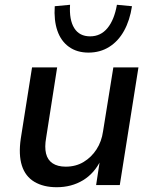

<svg xmlns="http://www.w3.org/2000/svg" viewBox="-20 -774 638 803"><path d="M217 9Q162 9 124 -13.5Q86 -36 71.5 -81.5Q57 -127 67 -195L114 -492H219L173 -198Q166 -159 172.5 -132Q179 -105 200 -91Q221 -77 255 -77Q297 -77 329.5 -96.5Q362 -116 383.5 -149Q405 -182 411 -225L454 -492H559L481 0H382L398 -105H402Q375 -49 327 -20Q279 9 217 9ZM350 -554Q302 -554 268.5 -578Q235 -602 220 -645.5Q205 -689 209 -748L273 -754Q269 -691 290.5 -656.5Q312 -622 357 -622Q401 -622 429.5 -656.5Q458 -691 469 -754L532 -748Q523 -689 499 -645.5Q475 -602 437 -578Q399 -554 350 -554Z"/></svg>

Font: Nunito Sans 10pt SemiBold
Style: Italic
Weight: 600
Italic angle: -9°
Designer: Vernon Adams
Foundry: Vernon Adams
Version: Version 3.101;gftools[0.9.27]